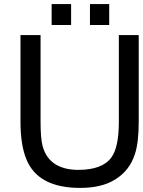

<svg xmlns="http://www.w3.org/2000/svg" viewBox="-20 -904 697 937"><path d="M232 -782V-884H327V-782ZM419 -782V-884H513V-782ZM560 -733H657V-310Q657 -207 638 -151Q612 -71 542 -28Q477 13 371 13Q166 13 109 -126Q80 -196 80 -310V-733H178V-310Q178 -228 188 -191Q205 -128 256 -99Q299 -75 362 -75Q479 -75 523 -135Q560 -184 560 -310Z"/></svg>

Font: MongolianScript
Style: Regular
Weight: 400
Designer: Bolorsoft LLC, NUM
Foundry: Bolorsoft LLC
Version: Version 3.2